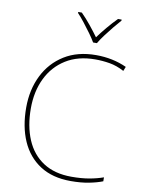

<svg xmlns="http://www.w3.org/2000/svg" viewBox="-102 -1018 818 1097"><g transform="rotate(10 307.0 -469.5)"><path d="M405 -699Q305 -699 234.5 -655Q164 -611 127 -534.5Q90 -458 90 -360Q90 -257 123 -179Q156 -101 222 -58Q288 -15 386 -15Q444 -15 489 -23Q534 -31 570 -44V-21Q537 -8 491 1Q445 10 386 10Q280 10 208 -36.5Q136 -83 99.5 -166Q63 -249 63 -360Q63 -464 104 -546.5Q145 -629 221.5 -676.5Q298 -724 405 -724Q502 -724 583 -687L573 -662Q530 -685 488 -692Q446 -699 405 -699ZM375 -792Q363 -813 343 -840.5Q323 -868 301.5 -895.5Q280 -923 261 -943V-949H282Q310 -921 337.5 -887Q365 -853 386 -824Q407 -853 435.5 -887Q464 -921 492 -949H513V-943Q495 -923 472.5 -895.5Q450 -868 429.5 -840.5Q409 -813 397 -792Z"/></g></svg>

Font: Noto Sans Devanagari Thin
Style: Regular
Weight: 100
Designer: Jelle Bosma - Monotype Design Team
Foundry: Monotype Imaging Inc.
Version: Version 2.004; ttfautohint (v1.8.4.7-5d5b)